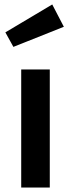

<svg xmlns="http://www.w3.org/2000/svg" viewBox="-20 -840 318 860"><path d="M203 0H75V-529H203ZM266 -720 40 -630 4 -695 214 -820Z"/></svg>

Font: Fira Sans Medium
Style: Regular
Weight: 500
Designer: bBox Type GmbH & Carrois Corporate GbR & Edenspiekermann AG
Foundry: bBox Type GmbH & Carrois Corporate GbR & Edenspiekermann AG
Version: Version 4.301